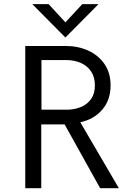

<svg xmlns="http://www.w3.org/2000/svg" viewBox="-20 -934 650 954"><path d="M570.5 1H477.5L301 -316H185V1H105.5V-705.5H307.5Q368 -705.5 418.5 -682.5Q469 -659.5 499.2 -615.8Q529.5 -572 529.5 -509.5Q529.5 -437 488 -389Q446.5 -341 379 -326.5ZM320.5 -389Q358.5 -391 388 -405Q417.5 -419 434.5 -445Q451.5 -471 451.5 -509.5Q451.5 -550.5 433 -578.5Q414.5 -606.5 382.2 -621Q350 -635.5 308.5 -635.5H186V-389ZM305 -747.5 140.5 -913.5H221.5L305 -823L389 -913.5H469.5Z"/></svg>

Font: Acari Sans
Style: Regular
Weight: 400
Designer: Alfredo Marco Pradil and Stefan Peev (font) & Cristiano Sobral (main changes)
Foundry: Alfredo Marco Pradil and Stefan Peev (font) & Cristiano Sobral (main changes)
Version: Version 1.063; ttfautohint (v1.8.3)